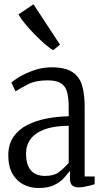

<svg xmlns="http://www.w3.org/2000/svg" viewBox="-20 -884 482 914"><path d="M163.5 11Q125 11 92.2 -5.5Q59.5 -22 39.5 -56.5Q19.5 -91 19.5 -144.5Q19.5 -196.5 43.8 -232Q68 -267.5 109 -288.5Q150 -309.5 201.2 -319.5Q252.5 -329.5 307 -330.5V-374Q307 -417 299.5 -445.2Q292 -473.5 270.5 -487.5Q249 -501.5 206 -501.5Q149 -501.5 112 -482.2Q75 -463 54 -449L34 -491Q43 -500 71.2 -517.2Q99.5 -534.5 140.2 -549Q181 -563.5 225.5 -563.5Q291 -563.5 325 -540.8Q359 -518 371 -476.2Q383 -434.5 383 -377V-44H430.5V-7Q421 -4 407.5 -0.5Q394 3 379.5 5.5Q365 8 351.5 8Q337 8 325 -0.5Q313 -9 313 -35V-70.5Q302.5 -57.5 285.8 -38.2Q269 -19 240 -4Q211 11 163.5 11ZM193 -46.5Q236 -46.5 259.2 -63.8Q282.5 -81 307 -108.5V-285.5Q238 -285 192.8 -268.2Q147.5 -251.5 125.8 -222Q104 -192.5 104 -154.5Q104 -114.5 115.5 -90.8Q127 -67 147.5 -56.8Q168 -46.5 193 -46.5ZM233 -645.5Q215 -655.5 190.5 -677Q166 -698.5 141 -724.5Q116 -750.5 96.2 -774.8Q76.5 -799 68 -815.5L139.5 -863.5L265.5 -671.5L234 -645.5Z"/></svg>

Font: Merriweather 24pt SemiCondensed Light
Style: Regular
Weight: 300
Width: 4
Designer: Eben Sorkin
Foundry: Eben Sorkin
Version: Version 2.100